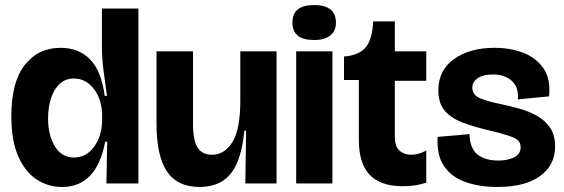

<svg xmlns="http://www.w3.org/2000/svg" viewBox="-20 -729 2243 763"><path d="M227 14Q170 14 124.5 -16.5Q79 -47 52 -109Q25 -171 25 -267Q25 -403 78.5 -471Q132 -539 221 -539Q293 -539 338 -493Q383 -447 396 -348H405Q397 -403 391 -452Q385 -501 385 -541V-695H530V-196V0H403L406 -166H398Q364 14 227 14ZM274 -103Q323 -103 354.5 -146.5Q386 -190 386 -257V-265Q386 -332 354 -374.5Q322 -417 274 -417Q240 -417 217 -395.5Q194 -374 182.5 -338Q171 -302 171 -258Q171 -192 198 -147.5Q225 -103 274 -103Z M773 14Q685 14 643.5 -47.5Q602 -109 602 -237V-525H747V-239Q747 -170 765.5 -142Q784 -114 822 -114Q873 -114 904 -165Q935 -216 935 -330V-525H1079V-245V0H955L958 -210H951Q940 -92 897 -39Q854 14 773 14Z M1157 0V-525H1301V0ZM1228 -570Q1142 -570 1142 -639Q1142 -709 1228 -709Q1315 -709 1315 -639Q1315 -606 1292.5 -588Q1270 -570 1228 -570Z M1580 11Q1493 11 1449.5 -34Q1406 -79 1406 -174V-411H1347V-505H1355Q1410 -512 1433.5 -541Q1457 -570 1462 -630L1463 -644H1549V-525H1674V-408H1549V-186Q1549 -147 1567.5 -130.5Q1586 -114 1614 -114Q1644 -114 1674 -131V-3Q1645 6 1622 8.5Q1599 11 1580 11Z M1956 14Q1887 14 1831.5 -5Q1776 -24 1745.5 -67.5Q1715 -111 1719 -185L1846 -196Q1847 -140 1877 -115.5Q1907 -91 1961 -91Q1998 -91 2023.5 -104Q2049 -117 2049 -144Q2049 -169 2024.5 -180.5Q2000 -192 1939 -207Q1874 -222 1825 -239.5Q1776 -257 1749 -287Q1722 -317 1722 -370Q1722 -450 1784.5 -494.5Q1847 -539 1946 -539Q2006 -539 2057.5 -520Q2109 -501 2139 -458.5Q2169 -416 2162 -346L2038 -334Q2042 -382 2014 -407.5Q1986 -433 1938 -433Q1899 -433 1878 -418Q1857 -403 1857 -381Q1857 -352 1887 -339Q1917 -326 1976 -314Q2010 -307 2046.5 -296.5Q2083 -286 2114.5 -268.5Q2146 -251 2166 -221.5Q2186 -192 2186 -146Q2186 -73 2126.5 -29.5Q2067 14 1956 14Z"/></svg>

Font: Bricolage Grotesque 96pt Bricolage Grotesque 48pt Regular
Style: Bold
Weight: 700
Designer: Mathieu Triay
Foundry: Atelier Triay
Version: Version 1.001; ttfautohint (v1.8.4.7-5d5b);gftools[0.9.33.de